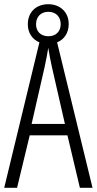

<svg xmlns="http://www.w3.org/2000/svg" viewBox="-20 -891 459 911"><path d="M359 0H419L251 -690C285 -704 306 -735 306 -777C306 -834 265 -871 209 -871C152 -871 112 -834 112 -776C112 -734 134 -704 167 -690L0 0H61L121 -249H300ZM210 -719C171 -719 151 -744 151 -776C151 -810 173 -835 209 -835C246 -835 268 -811 268 -776C268 -742 245 -719 210 -719ZM227 -570 288 -303H130L191 -570C199 -605 204 -634 209 -664C214 -634 219 -605 227 -570Z"/></svg>

Font: Noto Sans Bengali ExtraCondensed Light
Style: Regular
Weight: 300
Width: 2
Designer: Joana Ranito - Universal Thirst; Jelle Bosma - Monotype Design Team
Foundry: Universal Thirst ehf.
Version: Version 3.000